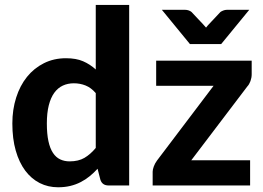

<svg xmlns="http://www.w3.org/2000/svg" viewBox="-20 -766 1088 793"><path d="M375.5 -381.5Q356 -404 333.2 -413Q310.5 -422 285 -422Q260 -422 239.5 -412.5Q219 -403 204.2 -382.8Q189.5 -362.5 181.5 -331Q173.5 -299.5 173.5 -256Q173.5 -213 180 -183Q186.5 -153 198.8 -134.5Q211 -116 228.5 -107.8Q246 -99.5 267.5 -99.5Q304 -99.5 328.8 -114Q353.5 -128.5 375.5 -155ZM513.5 -745.5V0H428.5Q402 0 394.5 -24L383 -69Q367.5 -52 350.2 -38Q333 -24 313 -13.8Q293 -3.5 270 2Q247 7.5 220 7.5Q178.5 7.5 144 -10Q109.5 -27.5 84.2 -61.2Q59 -95 45 -144Q31 -193 31 -256Q31 -313.5 46.8 -363Q62.5 -412.5 91.5 -448.5Q120.5 -484.5 161.5 -505Q202.5 -525.5 252.5 -525.5Q294.5 -525.5 323.2 -513Q352 -500.5 375.5 -479V-745.5ZM1019.5 -459.5Q1019.5 -445 1014.5 -431.2Q1009.5 -417.5 1001.5 -409L770 -104H1013V0H610.5V-57Q610.5 -65.5 615.2 -78.5Q620 -91.5 628.5 -103L862 -411.5H625V-515.5H1019.5ZM1009.5 -725.5 893.5 -584H764.5L648.5 -725.5H744Q752.5 -725.5 759.8 -722.8Q767 -720 771 -716.5L819 -665.5Q825 -659.5 831 -652Q834 -656 836.8 -659.2Q839.5 -662.5 842.5 -665.5L890.5 -716.5Q894.5 -719.5 902 -722.5Q909.5 -725.5 917.5 -725.5Z"/></svg>

Font: Lato 2
Style: Regular
Weight: 800
Designer: Lukasz Dziedzic with Adam Twardoch and Botio Nikoltchev
Foundry: tyPoland Lukasz Dziedzic
Version: Version 2.015; 2015-08-06; http://www.latofonts.com/